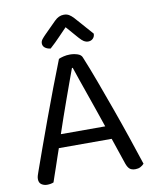

<svg xmlns="http://www.w3.org/2000/svg" viewBox="-90 -882 772 959"><g transform="rotate(-10 296.0 -403.0)"><path d="M298 -751Q281 -734 258 -709.5Q235 -685 206 -659Q189 -661 178 -669.5Q167 -678 167 -692Q167 -703 174.5 -712.5Q182 -722 193 -733L252 -792Q274 -814 299 -814Q315 -814 326 -807.5Q337 -801 349 -788L431 -695Q431 -680 421.5 -670.5Q412 -661 397 -661Q386 -661 376 -667Q366 -673 352 -689ZM428 -162H160Q153 -142 145 -118.5Q137 -95 129.5 -72.5Q122 -50 115 -30.5Q108 -11 104 2Q90 8 71 8Q55 8 42.5 -0.5Q30 -9 30 -28Q30 -37 33 -46.5Q36 -56 40 -67Q55 -109 78.5 -175Q102 -241 129.5 -315.5Q157 -390 185.5 -465.5Q214 -541 238 -601Q246 -605 262 -609Q278 -613 295 -613Q315 -613 333.5 -607Q352 -601 357 -587Q381 -529 408.5 -454.5Q436 -380 464 -302Q492 -224 517.5 -148.5Q543 -73 563 -12Q555 -3 544 2.5Q533 8 519 8Q500 8 490 -0.5Q480 -9 473 -29ZM294 -545Q283 -515 269 -476.5Q255 -438 240 -396Q225 -354 210 -311Q195 -268 182 -229H407Q392 -274 376 -319.5Q360 -365 345.5 -407Q331 -449 318.5 -484.5Q306 -520 298 -545Z"/></g></svg>

Font: Baloo Thambi 2
Style: Regular
Weight: 400
Designer: Aadarsh Rajan and Ek Type
Foundry: Ek Type
Version: Version 1.640;hotconv 1.0.111;makeotfexe 2.5.65597; ttfautoh